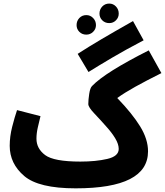

<svg xmlns="http://www.w3.org/2000/svg" viewBox="-20 -1007 901 1048"><path d="M788 -181Q788 -247 745 -317Q702 -387 620 -472Q660 -501 718.5 -533.5Q777 -566 861 -608L792 -732Q554 -612 483 -538Q472 -528 467 -495Q462 -462 462 -439Q462 -422 495 -387.5Q528 -353 563 -313Q591 -282 609.5 -251Q628 -220 628 -194Q628 -154 565.5 -139.5Q503 -125 419 -125L393 21Q788 21 788 -181ZM393 21 439 -11 419 -125Q274 -125 226.5 -160.5Q179 -196 179 -250Q179 -280 186.5 -312Q194 -344 201 -373L73 -406Q60 -368 46.5 -315Q33 -262 33 -211Q33 -114 112 -46.5Q191 21 393 21ZM463 -614Q519 -649 591 -691.5Q663 -734 764 -787L706 -892Q605 -835 533 -792.5Q461 -750 404 -713ZM576.3 -880.9Q597.8 -880.9 612.9 -896.1Q628.1 -911.3 628.1 -932.7Q628.1 -955.6 612.9 -971.6Q597.8 -987.5 576.3 -987.5Q553.4 -987.5 538.2 -971.6Q523 -955.6 523 -932.7Q523 -911.3 538.2 -896.1Q553.4 -880.9 576.3 -880.9ZM451.3 -818Q472.7 -818 488.2 -833.2Q503.8 -848.4 503.8 -869.8Q503.8 -892.8 488.2 -908.7Q472.7 -924.6 451.3 -924.6Q428.3 -924.6 413.1 -908.7Q398 -892.8 398 -869.8Q398 -848.4 413.1 -833.2Q428.3 -818 451.3 -818Z"/></svg>

Font: Noto Sans Arabic Condensed Extra
Style: Regular
Weight: 800
Width: 3
Designer: Nadine Chahine - Monotype Design Team
Foundry: Monotype Imaging Inc.
Version: Version 1.902